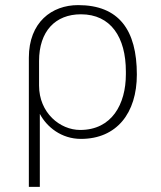

<svg xmlns="http://www.w3.org/2000/svg" viewBox="-20 -532 630 752"><path d="M133 -293C133 -410 197 -476 297 -476C414 -476 473 -386 473 -252V-241C473 -124 418 -23 294 -23C215 -23 133 -90 133 -197ZM136 200V-86C163 -35 220 12 297 12C437 12 516 -89 516 -240C516 -414 446 -512 286 -512C183 -512 93 -445 93 -306V200Z"/></svg>

Font: Perun ExtraLight
Style: Regular
Weight: 200
Foundry: Copyright (c) Stefan Peev, Context Ltd, 2016
Version: Version 1.089